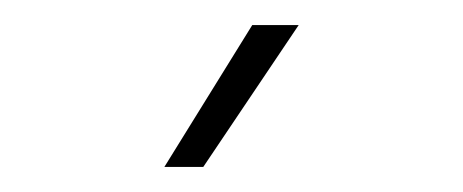

<svg xmlns="http://www.w3.org/2000/svg" viewBox="-20 -740 369 153"><path d="M111 -607H142L218 -720H181Z"/></svg>

Font: Chess Sans ExtraLight
Style: Regular
Weight: 275
Designer: Wolf Bōese
Foundry: Wolf Bōese
Version: Version 7.223;Glyphs 3.3 (3306)